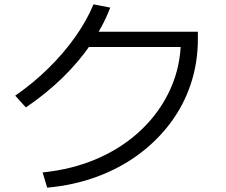

<svg xmlns="http://www.w3.org/2000/svg" viewBox="-20 -829 1040 883"><path d="M176 -36Q315 -50 431 -101Q547 -152 632.5 -234.5Q718 -317 765 -422.5Q812 -528 812 -650L845 -613H361V-683H890V-650Q890 -541 857.5 -443Q825 -345 763.5 -263Q702 -181 616.5 -118Q531 -55 425 -16Q319 23 197 34ZM50 -389Q131 -445 201.5 -514Q272 -583 325.5 -658.5Q379 -734 410 -809L487 -794Q454 -708 398.5 -626.5Q343 -545 267.5 -471.5Q192 -398 99 -335Z"/></svg>

Font: M PLUS 2
Style: Regular
Weight: 400
Designer: Coji Morishita
Foundry: UNDERFOREST DESIGN
Version: Version 1.001